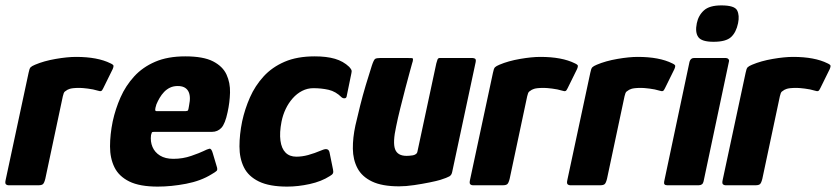

<svg xmlns="http://www.w3.org/2000/svg" viewBox="-27 -687 3100 712"><path d="M255 -476Q335 -476 383 -452Q394 -447 394 -442.5Q394 -438 391 -431L356 -360Q352 -351 348 -349.5Q344 -348 335 -351Q319 -356 298.5 -358.5Q278 -361 269 -361Q253 -361 244.5 -360Q236 -359 231.5 -357.5Q227 -356 223 -354Q218 -351 213.5 -347.5Q209 -344 206 -330L141 -24Q137 -8 132 -4Q127 0 116 0H4Q-1 0 -5 -3.5Q-9 -7 -6 -20L79 -417Q82 -433 86.5 -437.5Q91 -442 103 -447Q136 -461 179.5 -468.5Q223 -476 255 -476Z M391 -237Q401 -283 420 -326Q439 -369 470.5 -403.5Q502 -438 548.5 -458Q595 -478 660 -478Q727 -478 763 -459.5Q799 -441 813 -410.5Q827 -380 826 -343.5Q825 -307 817 -271Q808 -228 794 -213Q780 -198 759 -198H544Q537 -198 536 -195.5Q535 -193 533 -186Q530 -162 538.5 -142Q547 -122 566.5 -110Q586 -98 616 -98Q651 -98 682.5 -109Q714 -120 726 -126Q742 -134 749.5 -135.5Q757 -137 762 -119L776 -72Q781 -58 776.5 -53.5Q772 -49 758 -41Q718 -16 663 -5.5Q608 5 558 5Q491 5 452.5 -14Q414 -33 397.5 -66.5Q381 -100 381 -144Q381 -188 391 -237ZM674 -295Q678 -314 677 -327.5Q676 -341 670.5 -350Q665 -359 655.5 -363.5Q646 -368 632 -368Q616 -368 603.5 -362Q591 -356 581.5 -346Q572 -336 565 -324Q558 -312 553 -300Q548 -284 548.5 -279.5Q549 -275 553 -275Q580 -275 607.5 -275Q635 -275 662 -275Q669 -275 670.5 -278.5Q672 -282 674 -295Z M1038 5Q972 5 933 -14Q894 -33 877.5 -66.5Q861 -100 861 -144Q861 -188 871 -237Q881 -283 900 -326Q919 -369 950.5 -403.5Q982 -438 1028.5 -458Q1075 -478 1140 -478Q1184 -478 1215 -469Q1246 -460 1268 -439Q1275 -431 1276.5 -427Q1278 -423 1276 -415L1259 -332Q1258 -323 1251.5 -322.5Q1245 -322 1240 -326Q1218 -348 1191.5 -354Q1165 -360 1135 -360Q1113 -360 1093.5 -350Q1074 -340 1058.5 -322.5Q1043 -305 1032.5 -283Q1022 -261 1017 -236Q1009 -195 1013 -165.5Q1017 -136 1032 -121Q1047 -106 1072 -106Q1093 -106 1115.5 -112Q1138 -118 1169 -131Q1191 -140 1195 -122L1208 -58Q1210 -49 1207.5 -44Q1205 -39 1196 -34Q1165 -14 1121.5 -4.5Q1078 5 1038 5Z M1453 4Q1390 4 1352.5 -14Q1315 -32 1298.5 -63.5Q1282 -95 1281.5 -135.5Q1281 -176 1291 -222Q1299 -257 1308.5 -295Q1318 -333 1329.5 -371.5Q1341 -410 1352 -444Q1359 -465 1364 -468.5Q1369 -472 1385 -472H1479Q1494 -472 1501 -471.5Q1508 -471 1501 -451Q1500 -447 1493 -422Q1486 -397 1476.5 -360.5Q1467 -324 1457.5 -286Q1448 -248 1442 -218Q1429 -159 1438 -134Q1447 -109 1481 -109Q1485 -109 1491.5 -109.5Q1498 -110 1504 -111Q1510 -112 1515 -115.5Q1520 -119 1521 -125L1591 -452Q1593 -458 1595 -465Q1597 -472 1604 -472H1724Q1728 -472 1733.5 -470Q1739 -468 1737 -457L1650 -50Q1648 -38 1639.5 -33Q1631 -28 1606 -20Q1593 -16 1566 -10.5Q1539 -5 1508.5 -0.5Q1478 4 1453 4Z M1977 -476Q2057 -476 2105 -452Q2116 -447 2116 -442.5Q2116 -438 2113 -431L2078 -360Q2074 -351 2070 -349.5Q2066 -348 2057 -351Q2041 -356 2020.5 -358.5Q2000 -361 1991 -361Q1975 -361 1966.5 -360Q1958 -359 1953.5 -357.5Q1949 -356 1945 -354Q1940 -351 1935.5 -347.5Q1931 -344 1928 -330L1863 -24Q1859 -8 1854 -4Q1849 0 1838 0H1726Q1721 0 1717 -3.5Q1713 -7 1716 -20L1801 -417Q1804 -433 1808.5 -437.5Q1813 -442 1825 -447Q1858 -461 1901.5 -468.5Q1945 -476 1977 -476Z M2338 -476Q2418 -476 2466 -452Q2477 -447 2477 -442.5Q2477 -438 2474 -431L2439 -360Q2435 -351 2431 -349.5Q2427 -348 2418 -351Q2402 -356 2381.5 -358.5Q2361 -361 2352 -361Q2336 -361 2327.5 -360Q2319 -359 2314.5 -357.5Q2310 -356 2306 -354Q2301 -351 2296.5 -347.5Q2292 -344 2289 -330L2224 -24Q2220 -8 2215 -4Q2210 0 2199 0H2087Q2082 0 2078 -3.5Q2074 -7 2077 -20L2162 -417Q2165 -433 2169.5 -437.5Q2174 -442 2186 -447Q2219 -461 2262.5 -468.5Q2306 -476 2338 -476Z M2710 -601Q2703 -567 2684 -549.5Q2665 -532 2619 -532Q2575 -532 2562.5 -549.5Q2550 -567 2557 -601Q2563 -630 2583.5 -648.5Q2604 -667 2648 -667Q2697 -667 2706.5 -648.5Q2716 -630 2710 -601ZM2582 -14Q2579 0 2564 0H2447Q2433 0 2436 -14L2530 -458Q2534 -472 2547 -472H2664Q2670 -472 2674 -468Q2678 -464 2676 -458Z M2914 -476Q2994 -476 3042 -452Q3053 -447 3053 -442.5Q3053 -438 3050 -431L3015 -360Q3011 -351 3007 -349.5Q3003 -348 2994 -351Q2978 -356 2957.5 -358.5Q2937 -361 2928 -361Q2912 -361 2903.5 -360Q2895 -359 2890.5 -357.5Q2886 -356 2882 -354Q2877 -351 2872.5 -347.5Q2868 -344 2865 -330L2800 -24Q2796 -8 2791 -4Q2786 0 2775 0H2663Q2658 0 2654 -3.5Q2650 -7 2653 -20L2738 -417Q2741 -433 2745.5 -437.5Q2750 -442 2762 -447Q2795 -461 2838.5 -468.5Q2882 -476 2914 -476Z"/></svg>

Font: Glory ExtraBold
Style: Italic
Weight: 800
Italic angle: -12°
Version: Version 1.011